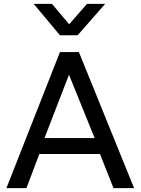

<svg xmlns="http://www.w3.org/2000/svg" viewBox="-20 -968 723 988"><path d="M13 0 288.5 -700H386L670 0H564L494.5 -175.5H182.5L116 0ZM209 -257.5H467L335 -583.5ZM288.5 -786.5 153.5 -948H247.5L336 -843L427.5 -948H521L379.5 -786.5Z"/></svg>

Font: Geologica Cursive Light
Style: Regular
Weight: 300
Designer: Sindre Bremnes, Frode Helland
Foundry: Monokrom Skriftforlag AS
Version: Version 1.010;gftools[0.9.28]